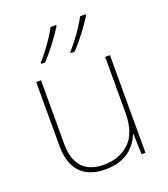

<svg xmlns="http://www.w3.org/2000/svg" viewBox="-141 -866 855 976"><g transform="rotate(-20 286.5 -378.0)"><path d="M481 -528V0H460L456 -111H454Q443 -81 419 -53Q395 -25 356.5 -7.5Q318 10 262 10Q174 10 128 -39Q82 -88 82 -182V-528H108V-186Q108 -98 148 -56.5Q188 -15 262 -15Q348 -15 401.5 -66.5Q455 -118 455 -226V-528ZM436 -759Q414 -724 382 -681.5Q350 -639 318 -606H297V-612Q315 -632 336 -659Q357 -686 376 -715Q395 -744 406 -766H436ZM276 -759Q254 -724 222 -681.5Q190 -639 158 -606H137V-612Q155 -632 176 -659Q197 -686 216 -715Q235 -744 246 -766H276Z"/></g></svg>

Font: Noto Sans Oriya Thin
Style: Regular
Weight: 100
Designer: Amélie Bonet and Sol Matas
Foundry: Google LLC
Version: Version 2.006; ttfautohint (v1.8.4.7-5d5b)